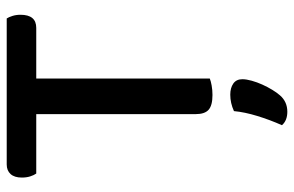

<svg xmlns="http://www.w3.org/2000/svg" viewBox="-172 -475 876 572"><g transform="rotate(-90 266.0 -189.0)"><path d="M318 -519V-2Q311 1 297.5 3.5Q284 6 269 6Q238 6 225 -5.5Q212 -17 212 -44V-519H35Q30 -526 26.5 -537Q23 -548 23 -562Q23 -584 33.5 -595.5Q44 -607 62 -607H497Q501 -601 504.5 -590Q508 -579 508 -566Q508 -519 469 -519ZM219 229Q193 229 179 213Q195 177 206.5 139.5Q218 102 221 70Q245 59 270 59Q290 59 303 68Q316 77 316 95Q316 107 311.5 123Q307 139 300 154.5Q293 170 284.5 184Q276 198 268 207Q249 229 219 229Z"/></g></svg>

Font: Baloo 2 Latin Medium
Style: Regular
Weight: 500
Designer: Sarang Kulkarni and Ek Type
Foundry: Ek Type
Version: Version 1.001